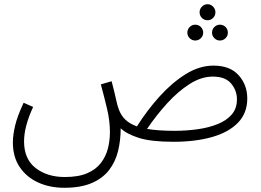

<svg xmlns="http://www.w3.org/2000/svg" viewBox="-20 -659 1239 910"><path d="M285 231Q216 231 161 206Q106 181 73.5 133Q41 85 41 16Q41 -18 51.5 -63Q62 -108 92 -172L137 -152Q94 -59 94 11Q94 95 149 137.5Q204 180 287 180Q352 180 393.5 162Q435 144 458.5 113Q482 82 491.5 44.5Q501 7 501 -33Q501 -86 487.5 -143Q474 -200 458 -259L509 -274Q524 -217 530 -188Q536 -159 543 -141Q553 -113 573 -93Q593 -73 629 -60Q677 -136 736 -201.5Q795 -267 860 -307.5Q925 -348 992 -348Q1070 -348 1111 -302.5Q1152 -257 1152 -192Q1152 -123 1108 -77.5Q1064 -32 985 -9.5Q906 13 802 13Q696 13 638 -5.5Q580 -24 552 -51Q552 6 539.5 57Q527 108 497 147Q467 186 415 208.5Q363 231 285 231ZM989 -296Q934 -296 879 -261Q824 -226 772.5 -169.5Q721 -113 677 -48Q729 -39 807 -39Q864 -39 917 -46.5Q970 -54 1012 -71Q1054 -88 1078.5 -116.5Q1103 -145 1103 -188Q1103 -230 1075.5 -263Q1048 -296 989 -296ZM964 -563Q948 -563 937 -574Q926 -585 926 -601Q926 -616 937 -627.5Q948 -639 964 -639Q979 -639 990 -627.5Q1001 -616 1001 -601Q1001 -585 990 -574Q979 -563 964 -563ZM905 -467Q890 -467 879 -478Q868 -489 868 -504Q868 -520 879 -531Q890 -542 905 -542Q921 -542 932 -531Q943 -520 943 -504Q943 -489 932 -478Q921 -467 905 -467ZM1022 -467Q1007 -467 996 -478Q985 -489 985 -504Q985 -520 996 -531Q1007 -542 1022 -542Q1038 -542 1049 -531Q1060 -520 1060 -504Q1060 -489 1049 -478Q1038 -467 1022 -467Z"/></svg>

Font: Noto Sans Arabic UI SmCn Lt
Style: Regular
Weight: 300
Width: 4
Designer: Monotype Design Team, Nadine Chahine and Nizar Qandah
Foundry: Monotype Imaging Inc.
Version: Version 2.010; ttfautohint (v1.8.4.7-5d5b)